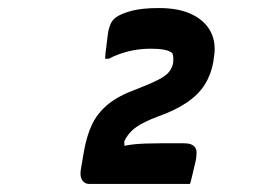

<svg xmlns="http://www.w3.org/2000/svg" viewBox="-20 -814 640 477"><path d="M452 -357Q449 -357 431 -357Q413 -357 386.5 -357Q360 -357 330 -357Q300 -357 273 -357Q246 -357 227 -357Q208 -357 202 -357Q194 -357 188.5 -361.5Q183 -366 181 -374Q179 -382 181 -394L188 -435Q195 -476 208.5 -504.5Q222 -533 248 -554.5Q274 -576 318 -592Q354 -606 373.5 -616Q393 -626 400.5 -636Q408 -646 410 -657Q411 -666 410.5 -671.5Q410 -677 408 -682Q401 -688 388 -690.5Q375 -693 354 -693Q326 -693 299.5 -686.5Q273 -680 250 -668H241Q241 -672 242 -681Q243 -690 244.5 -701Q246 -712 247 -721.5Q248 -731 249 -736Q251 -746 255 -755Q259 -764 268 -771Q283 -781 308.5 -787.5Q334 -794 375 -794Q425 -794 457.5 -778Q490 -762 504 -734Q518 -706 511 -669L510 -660Q504 -628 488.5 -603.5Q473 -579 444.5 -559.5Q416 -540 371 -524Q339 -512 321 -500Q303 -488 293 -471Q283 -454 275 -425L288 -478L290 -434L265 -445Q289 -453 313 -455.5Q337 -458 377 -458H438Q455 -458 462.5 -450.5Q470 -443 468 -429Q468 -423 466 -413.5Q464 -404 461 -392.5Q458 -381 456 -371.5Q454 -362 452 -357Z"/></svg>

Font: Rec Mono Semicasual
Style: Bold Italic
Weight: 700
Italic angle: -10°
Version: Version 1.085; ttfautohint (v1.8.4.7-5d5b)